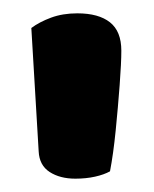

<svg xmlns="http://www.w3.org/2000/svg" viewBox="-20 -703 231 288"><path d="M145 -446Q136 -441 122.5 -438Q109 -435 93 -435Q70 -435 54.5 -445Q39 -455 38 -476L27 -661Q39 -670 56.5 -676.5Q74 -683 96 -683Q128 -683 145 -669.5Q162 -656 162 -627Q162 -609 159.5 -575.5Q157 -542 153.5 -507Q150 -472 145 -446Z"/></svg>

Font: BalooTamma2Bold
Style: Bold
Weight: 700
Designer: Divya Kowshik, Shuchita Grover and Ek Type
Foundry: Ek Type
Version: Version 1.700